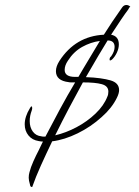

<svg xmlns="http://www.w3.org/2000/svg" viewBox="-20 -585 557 769"><path d="M108 164Q101 164 100 154Q95 137 95 127Q95 115 98 105Q103 85 113.5 61.5Q124 38 135 17L147 -8L152 -18Q148 -18 144 -18.5Q140 -19 135 -20Q109 -24 94 -42.5Q79 -61 79 -87Q79 -118 100 -152Q104 -159 106 -159Q109 -159 109 -152Q109 -150 108.5 -147.5Q108 -145 107 -142Q99 -121 99 -100Q99 -75 111.5 -58Q124 -41 146 -39Q148 -38 152.5 -38Q157 -38 162 -38Q191 -94 220.5 -148.5Q250 -203 281 -255Q271 -255 264.5 -255Q258 -255 255 -256Q204 -262 204 -300Q204 -319 218 -341Q282 -440 396 -446Q411 -470 429 -497Q447 -524 469 -555Q476 -565 486 -565Q495 -565 502 -558Q498 -556 497 -553Q496 -551 495 -549.5Q494 -548 493 -546Q483 -533 466 -508Q449 -483 425 -446Q456 -440 456 -407Q456 -391 448 -374Q440 -357 428 -346Q422 -342 421 -343Q420 -344 419.5 -344Q419 -344 419 -344V-347Q419 -355 425 -359Q439 -379 439 -397Q439 -423 411 -423Q381 -375 324 -276Q356 -275 381 -271.5Q406 -268 423 -263Q457 -253 457 -224Q457 -211 448 -193Q428 -152 387 -116Q344 -77 291 -51Q238 -25 189 -19Q164 33 143.5 78.5Q123 124 109 164ZM281 -277H294L314 -311Q314 -311 330.5 -338.5Q347 -366 380 -421Q343 -416 309 -397Q275 -378 252 -342Q239 -323 239 -305Q239 -277 281 -277ZM201 -43Q244 -53 286.5 -75.5Q329 -98 362.5 -130Q396 -162 410 -198Q414 -206 414 -218Q414 -241 387 -248Q362 -255 312 -255Q284 -204 256 -151Q228 -98 201 -43Z"/></svg>

Font: Allison
Style: Regular
Weight: 400
Designer: Robert E. Leuschke
Foundry: Robert E. Leuschke
Version: Version 1.010; ttfautohint (v1.8.3)